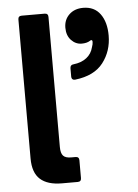

<svg xmlns="http://www.w3.org/2000/svg" viewBox="-54 -816 619 859"><g transform="rotate(-5 255.0 -387.0)"><path d="M189 0Q125 0 92 -29.5Q59 -59 59 -123V-747Q59 -763 75 -763H178Q194 -763 194 -747V-163Q194 -135 204.5 -123.5Q215 -112 240 -112H260Q276 -112 276 -96V-16Q276 0 260 0ZM285 -457Q279 -457 275.5 -461Q272 -465 272 -472V-509Q272 -525 287 -526Q323 -530 346 -548Q369 -566 376 -595Q381 -608 381 -619Q381 -625 377.5 -626.5Q374 -628 369 -624Q355 -615 332 -615Q305 -615 285 -636Q265 -657 265 -692Q265 -728 289 -751Q313 -774 352 -774Q402 -774 428.5 -737.5Q455 -701 455 -641Q455 -571 415 -519Q375 -467 289 -457Z"/></g></svg>

Font: Open Sauce Two
Style: Bold
Weight: 700
Designer: Alfredo Marco Pradil
Foundry: Creative Sauce Fz LLC
Version: Version 1.477